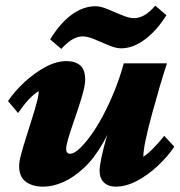

<svg xmlns="http://www.w3.org/2000/svg" viewBox="-20 -663 646 690"><path d="M218.8 -443.4Q250 -443.4 268.1 -428.2Q286.1 -413.1 286.1 -376Q286.1 -360.4 279.3 -334Q272.5 -307.6 262.2 -276.9Q252 -246.1 241.7 -216.3Q231.4 -186.5 224.6 -163.1Q217.8 -139.6 217.8 -127.9Q217.8 -119.1 221.7 -114.7Q225.6 -110.4 232.4 -110.4Q245.1 -110.4 263.7 -127Q282.2 -143.6 304.2 -173.3Q326.2 -203.1 348.1 -243.7Q370.1 -284.2 390.1 -333Q410.2 -381.8 424.8 -435.5H580.1Q568.4 -400.4 554.2 -352.1Q540 -303.7 526.4 -253.9Q512.7 -204.1 503.9 -162.6Q495.1 -121.1 495.1 -99.6Q512.7 -111.3 531.7 -130.9Q550.8 -150.4 570.3 -174.8L606.4 -135.7Q582 -99.6 546.4 -66.4Q510.7 -33.2 471.7 -12.7Q432.6 7.8 395.5 7.8Q369.1 7.8 353.5 -7.3Q337.9 -22.5 337.9 -49.8Q337.9 -64.5 344.7 -97.7Q351.6 -130.9 365.7 -179.2Q379.9 -227.5 401.4 -286.1H406.2Q382.8 -207 351.1 -150.9Q319.3 -94.7 282.2 -60.1Q245.1 -25.4 207.5 -8.8Q169.9 7.8 135.7 7.8Q96.7 7.8 72.8 -9.8Q48.8 -27.3 48.8 -66.4Q48.8 -83 56.2 -109.9Q63.5 -136.7 73.7 -168.9Q84 -201.2 94.2 -233.9Q104.5 -266.6 111.8 -293.5Q119.1 -320.3 119.1 -335.9Q100.6 -324.2 82.5 -304.7Q64.5 -285.2 44.9 -256.8L8.8 -299.8Q33.2 -335.9 68.8 -368.7Q104.5 -401.4 143.6 -422.4Q182.6 -443.4 218.8 -443.4ZM538.1 -642.6 578.1 -608.4Q543 -552.7 500.5 -521Q458 -489.3 415 -489.3Q396.5 -489.3 371.1 -500Q345.7 -510.7 320.3 -521.5Q294.9 -532.2 276.4 -532.2Q259.8 -532.2 241.2 -522Q222.7 -511.7 200.2 -487.3L160.2 -521.5Q196.3 -580.1 237.8 -610.4Q279.3 -640.6 323.2 -640.6Q341.8 -640.6 367.2 -629.9Q392.6 -619.1 418.5 -608.4Q444.3 -597.7 461.9 -597.7Q479.5 -597.7 498 -607.9Q516.6 -618.2 538.1 -642.6Z"/></svg>

Font: Crimson Pro Black
Style: Italic
Weight: 900
Italic angle: -12°
Designer: Jacques Le Bailly
Foundry: Baron von Fonthausen
Version: Version 1.003